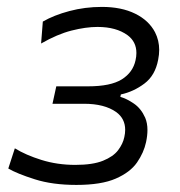

<svg xmlns="http://www.w3.org/2000/svg" viewBox="-20 -526 522 556"><path d="M201 9.5Q132 9.5 80.8 -6.8Q29.5 -23 4 -38L23 -96.5Q54.5 -77 100.2 -62.8Q146 -48.5 198 -48.5Q248.5 -48.5 278.2 -60.5Q308 -72.5 322 -91Q336 -109.5 340 -129Q342.5 -140 342.5 -150Q342.5 -182.5 316.5 -201.5Q282.5 -225.5 223.5 -225.5H132L143 -276H235Q300.5 -276 332.8 -296.2Q365 -316.5 372.5 -351.5Q375 -362.5 375 -372.5Q375 -405 349.5 -424Q316.5 -448 262.5 -448Q228.5 -448 187.2 -437.5Q146 -427 99 -400L104 -463.5Q136 -482 181 -494Q226 -506 275 -506Q331.5 -506 371.2 -486.5Q411 -467 429 -432.5Q441 -409 441 -381.5Q441 -368 438 -353Q429.5 -307.5 398.2 -284Q367 -260.5 330 -252.5L328.5 -245.5Q346.5 -240.5 367.5 -226.2Q388.5 -212 400.5 -185Q407 -169.5 407 -149.5Q407 -133.5 403 -114.5Q396.5 -84 376.8 -55.5Q357 -27 315.2 -8.8Q273.5 9.5 201 9.5Z"/></svg>

Font: Heraclito Light
Style: Italic
Weight: 300
Italic angle: -12°
Designer: Kostas Bartsokas (font) & Cristiano Sobral (main changes)
Foundry: Kostas Bartsokas (font) & Cristiano Sobral (main changes)
Version: Version 1.00;July 8, 2020;FontCreator 13.0.0.2655 64-bit